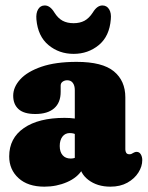

<svg xmlns="http://www.w3.org/2000/svg" viewBox="-20 -690 554 720"><path d="M278 -80V-94L260.5 -95V-352Q260.5 -369 253.2 -379Q246 -389 232 -389Q222.5 -389 215 -383.8Q207.5 -378.5 207.5 -369V-345.5Q207.5 -305 183 -283.8Q158.5 -262.5 112.5 -262.5Q69.5 -262.5 49.5 -280.8Q29.5 -299 29.5 -331Q29.5 -363.5 56 -392.5Q82.5 -421.5 135.5 -439.8Q188.5 -458 267.5 -458Q364 -458 407 -422.5Q450 -387 450 -325V-129.5Q450 -123 453.2 -117.2Q456.5 -111.5 465.5 -111.5Q470 -111.5 473.2 -113Q476.5 -114.5 479.5 -116.5Q482 -118 485.2 -119.2Q488.5 -120.5 492.5 -120.5Q502.5 -120.5 508 -111.2Q513.5 -102 513.5 -89.5Q513.5 -66 499 -43Q484.5 -20 457.8 -5Q431 10 394 10Q344.5 10 311.2 -15.5Q278 -41 278 -80ZM14.5 -103.5Q14.5 -172 69.8 -210Q125 -248 222 -248Q243 -248 261 -245.5Q279 -243 290 -238L271.5 -181.5Q263.5 -187 257 -189Q250.5 -191 241.5 -191Q224.5 -191 214.2 -177.8Q204 -164.5 204 -142.5Q204 -120.5 214.8 -108Q225.5 -95.5 245 -95.5Q256.5 -95.5 265.5 -100Q274.5 -104.5 278 -109.5L289 -54.5Q270.5 -24 231.2 -7Q192 10 146.5 10Q84.5 10 49.5 -22Q14.5 -54 14.5 -103.5ZM256 -603Q279.5 -603 296.8 -612.2Q314 -621.5 328 -643Q344 -669.5 364 -669.5Q380.5 -669.5 389.2 -655.2Q398 -641 395.5 -617.5Q390.5 -554 350.5 -521Q310.5 -488 256 -488Q201.5 -488 161.8 -521Q122 -554 116.5 -617.5Q114.5 -641 123 -655.2Q131.5 -669.5 148 -669.5Q168 -669.5 184 -643Q197.5 -621.5 214.8 -612.2Q232 -603 256 -603Z"/></svg>

Font: Fraunces 144pt S100 Black
Style: Regular
Weight: 900
Version: Version 1.000